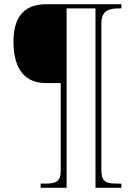

<svg xmlns="http://www.w3.org/2000/svg" viewBox="-20 -780 645 911"><path d="M173 111H296V-740H433V111H556V91H532C480 91 461 80 461 27V-668C461 -731 498 -740 543 -740H556V-760H199C86 -760 44 -689 44 -582C44 -478 80 -386 197 -386H268V34C268 80 244 91 201 91H173Z"/></svg>

Font: Noto Serif Georgian Thin
Style: Regular
Weight: 100
Designer: Monotype Design Team, Akaki Razmadze
Foundry: Google LLC
Version: Version 2.003